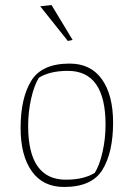

<svg xmlns="http://www.w3.org/2000/svg" viewBox="-20 -734 532 764"><path d="M140 -709 185 -714 269 -575 250 -571ZM62 -225Q62 -343 104 -412Q146 -481 257 -481Q341 -481 385.5 -418.5Q430 -356 430 -246Q430 -128 388 -59Q346 10 235 10Q151 10 106.5 -52.5Q62 -115 62 -225ZM357 -46Q376 -76 388 -129Q400 -182 400 -238Q400 -452 250 -452Q179 -452 135 -425Q116 -395 104 -342Q92 -289 92 -233Q92 -19 242 -19Q313 -19 357 -46Z"/></svg>

Font: Athiti ExtraLight
Style: Regular
Weight: 275
Designer: CadsonDemak Team
Foundry: CadsonDemak
Version: Version 1.033